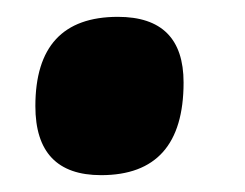

<svg xmlns="http://www.w3.org/2000/svg" viewBox="-20 -198 291 228"><path d="M198 -100Q198 10 100 10Q22 10 22 -72Q22 -178 120 -178Q198 -178 198 -100Z"/></svg>

Font: PoetsenOne
Style: Regular
Weight: 400
Designer: Rodrigo Fuenzalida, Pablo Impallari
Foundry: Pablo Impallari, Rodrigo Fuenzalida
Version: Version 1.000